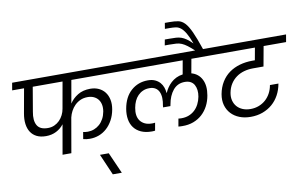

<svg xmlns="http://www.w3.org/2000/svg" viewBox="-116 -1282 2853 1783"><g transform="rotate(-10 1310.5 -390.5)"><path d="M293 -268Q327 -268 354.5 -280.5Q382 -293 403 -314Q424 -335 438 -363Q452 -391 457 -422L501 -670H220L181 -441Q166 -361 192 -314.5Q218 -268 293 -268ZM38 -740H1077L1064 -670H584L546 -454Q575 -499 624 -529Q673 -559 742 -559Q787 -559 822 -542.5Q857 -526 879.5 -496.5Q902 -467 910.5 -425.5Q919 -384 910 -334Q900 -279 876.5 -236Q853 -193 820 -163Q787 -133 746 -117.5Q705 -102 660 -102Q624 -102 597 -110L608 -175Q630 -170 652 -170Q683 -170 711.5 -181Q740 -192 763 -212.5Q786 -233 802 -262.5Q818 -292 825 -330Q831 -366 825 -395Q819 -424 802.5 -444.5Q786 -465 761 -476Q736 -487 705 -487Q666 -487 635.5 -473Q605 -459 582.5 -436.5Q560 -414 545 -385.5Q530 -357 523 -327L466 0H383L432 -279Q403 -241 360 -219Q317 -197 263 -197Q212 -197 176.5 -214.5Q141 -232 120 -264Q99 -296 93 -341Q87 -386 97 -441L138 -670H26Z M725 61H808L896 260H811Z M1803 -309Q1794 -256 1771 -212Q1748 -168 1713 -136Q1678 -104 1630.5 -86Q1583 -68 1524 -69Q1516 -69 1506 -69.5Q1496 -70 1488 -71L1501 -144Q1508 -143 1515.5 -142.5Q1523 -142 1530 -142Q1569 -142 1600.5 -154.5Q1632 -167 1656 -189.5Q1680 -212 1696 -243.5Q1712 -275 1719 -312Q1725 -345 1721.5 -373.5Q1718 -402 1706 -423.5Q1694 -445 1672 -457Q1650 -469 1618 -469Q1549 -469 1507 -418Q1465 -367 1451 -286L1448 -271H1379L1380 -286Q1388 -326 1386.5 -359.5Q1385 -393 1373.5 -417.5Q1362 -442 1339.5 -455.5Q1317 -469 1284 -469Q1250 -469 1223 -457Q1196 -445 1175.5 -424Q1155 -403 1142 -374.5Q1129 -346 1123 -312Q1116 -275 1120.5 -244Q1125 -213 1141.5 -190.5Q1158 -168 1185.5 -155Q1213 -142 1253 -142Q1260 -142 1266.5 -142.5Q1273 -143 1281 -144L1268 -71Q1259 -70 1252.5 -69.5Q1246 -69 1238 -69Q1179 -69 1137 -88Q1095 -107 1070 -140.5Q1045 -174 1037.5 -219.5Q1030 -265 1039 -317Q1058 -426 1124 -484.5Q1190 -543 1282 -543Q1322 -543 1350 -530Q1378 -517 1396 -496.5Q1414 -476 1423 -450Q1432 -424 1434 -398H1436Q1446 -422 1462 -445.5Q1478 -469 1499.5 -489Q1521 -509 1548.5 -522.5Q1576 -536 1611 -541L1634 -670H1005L1018 -740H1975L1962 -670H1716L1692 -537Q1758 -519 1788.5 -459Q1819 -399 1803 -309Z M1767 -737Q1729 -772 1703 -791.5Q1677 -811 1653.5 -821Q1630 -831 1603.5 -833Q1577 -835 1537 -835H1494L1504 -889H1545Q1582 -889 1609 -887.5Q1636 -886 1659 -878Q1682 -870 1705.5 -853.5Q1729 -837 1760 -807Q1736 -872 1714.5 -908Q1693 -944 1671 -961.5Q1649 -979 1623.5 -982.5Q1598 -986 1566 -986H1522L1531 -1041H1573Q1622 -1041 1656 -1034.5Q1690 -1028 1718 -998.5Q1746 -969 1774 -907.5Q1802 -846 1839 -737H1767Z M1919 -740H2621L2609 -670H2397L2363 -483H2263Q2219 -483 2178.5 -471.5Q2138 -460 2105.5 -436.5Q2073 -413 2050.5 -378Q2028 -343 2019 -295Q2012 -256 2020.5 -223Q2029 -190 2050 -166Q2071 -142 2103.5 -128.5Q2136 -115 2177 -115Q2219 -115 2255.5 -129Q2292 -143 2320 -168Q2348 -193 2366.5 -227.5Q2385 -262 2392 -303H2472Q2462 -245 2436 -197Q2410 -149 2370.5 -115Q2331 -81 2279.5 -62Q2228 -43 2167 -43Q2108 -43 2061 -61.5Q2014 -80 1982.5 -114Q1951 -148 1938 -194.5Q1925 -241 1935 -298Q1947 -362 1977 -410.5Q2007 -459 2051 -490.5Q2095 -522 2151 -538Q2207 -554 2270 -554H2294L2315 -670H1906Z"/></g></svg>

Font: SVN-Poppins
Style: Italic
Weight: 400
Italic angle: -10°
Designer: Ninad Kale (Devanagari), Jonny Pinhorn (Latin)
Foundry: Indian Type Foundry
Version: Version 3.002 2017; ttfautohint (v1.8.3)